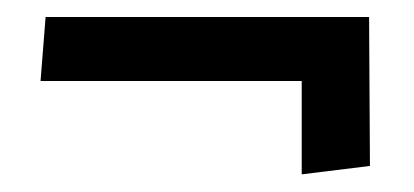

<svg xmlns="http://www.w3.org/2000/svg" viewBox="-20 -343 483 224"><path d="M332 -248.5V-139.6L411.6 -149.4L410.6 -323.2H33.2L27.3 -248.5Z"/></svg>

Font: Neuton
Style: Bold
Weight: 700
Designer: Brian M Zick
Foundry: Brian M Zick
Version: Version 1.560